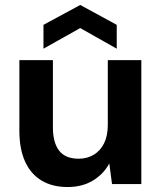

<svg xmlns="http://www.w3.org/2000/svg" viewBox="-20 -741 655 773"><path d="M252 12Q191 12 147.5 -14Q104 -40 81 -90.5Q58 -141 58 -215V-499H193V-228Q193 -167 218 -134.5Q243 -102 297 -102Q331 -102 357.5 -118Q384 -134 399 -164Q414 -194 414 -238V-499H549V0H431L420 -83Q397 -40 354 -14Q311 12 252 12ZM155 -545V-641L303 -721L450 -641V-545L303 -628Z"/></svg>

Font: DM Sans 20pt
Style: Bold
Weight: 700
Version: Version 4.004;gftools[0.9.30]